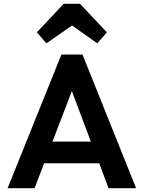

<svg xmlns="http://www.w3.org/2000/svg" viewBox="-20 -990 755 1010"><path d="M20 0H162L212 -131H502L551 0H696L414 -703H303ZM174 -820 224 -762 359 -856 492 -762 542 -820 401 -970H315ZM256 -245 358 -511 458 -245Z"/></svg>

Font: MV Cash SemiBold
Style: Regular
Weight: 600
Designer: Rodrigo Fuenzalida
Foundry: fragTYPE
Version: Version 1.100;Glyphs 3.1.2 (3151)